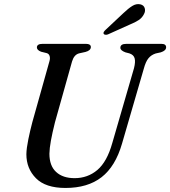

<svg xmlns="http://www.w3.org/2000/svg" viewBox="-20 -917 842 950"><path d="M535.5 -209 643 -579.5Q651 -611 646.2 -628.5Q641.5 -646 620 -653L600.5 -658Q575.5 -667.5 575.5 -680.5Q575.5 -700 605 -700H778.5Q802 -700 802 -683Q802 -666.5 775.5 -658L750.5 -652.5Q728.5 -645.5 714.8 -629Q701 -612.5 691.5 -577L583.5 -205.5Q551 -93.5 482.5 -40.2Q414 13 304 13Q205.5 13 158 -35Q110.5 -83 110.5 -154Q111 -183 120.2 -228Q129.5 -273 140 -312.5L224.5 -613.5Q229 -628 225.5 -639.8Q222 -651.5 210 -654.5L183.5 -661Q162.5 -669 162.5 -682.5Q163 -700 190.5 -700H405.5Q429.5 -700 429.5 -684Q429 -667 403 -660L371.5 -653Q346.5 -646.5 336.5 -613L252 -312Q238.5 -258 231.8 -220.8Q225 -183.5 224.5 -156.5Q224.5 -96.5 257.8 -66Q291 -35.5 349 -35.5Q414 -35.5 461.8 -76Q509.5 -116.5 535.5 -209ZM590.5 -852Q614.5 -875 634.5 -887.5Q654.5 -900 674.5 -895.5Q691.5 -891.5 696 -876.8Q700.5 -862 692.5 -847.5Q683.5 -829 666 -817.5Q648.5 -806 623.5 -796L514.5 -747Q508 -744.5 501.8 -745Q495.5 -745.5 493 -749.5Q490.5 -754 493.8 -759.2Q497 -764.5 502.5 -769.5Z"/></svg>

Font: Fraunces 9pt S000
Style: Italic
Weight: 400
Italic angle: -16°
Version: Version 1.000; ttfautohint (v1.8.3)